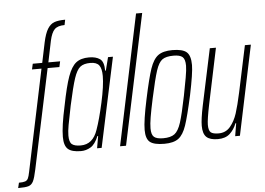

<svg xmlns="http://www.w3.org/2000/svg" viewBox="-133 -823 1506 1090"><g transform="rotate(-5 620.5 -278.5)"><path d="M-3 99 118 -478H64L71 -510H125L149 -625Q160 -676 176 -701.5Q192 -727 215 -735Q238 -743 276 -743L270 -713Q231 -713 213 -695Q195 -677 185 -631L160 -510H227L220 -478H153L33 89Q23 137 13.5 156Q4 175 -13.5 180.5Q-31 186 -73 186L-66 156Q-42 156 -30.5 152Q-19 148 -13.5 136.5Q-8 125 -3 99Z M205 -81Q205 -142 230 -255Q252 -367 271.5 -421Q291 -475 318 -496.5Q345 -518 392 -518Q431 -518 454 -502Q477 -486 477 -435H481L500 -510H528L419 0H393L405 -69H401Q382 -23 356 -7.5Q330 8 301 8Q249 8 227 -11.5Q205 -31 205 -81ZM399 -105Q419 -161 440 -255.5Q461 -350 461 -406Q461 -449 446.5 -467.5Q432 -486 397 -486Q359 -486 339 -470Q319 -454 303.5 -407.5Q288 -361 265 -255Q250 -182 243.5 -146Q237 -110 237 -86Q237 -49 252 -36.5Q267 -24 302 -24Q372 -24 399 -105Z M524 0 680 -743H715L558 0Z M671 -80Q671 -133 697 -254Q722 -372 740 -424.5Q758 -477 786 -497.5Q814 -518 867 -518Q925 -518 948 -498Q971 -478 971 -424Q971 -379 945 -254Q919 -136 901.5 -84.5Q884 -33 856.5 -12.5Q829 8 776 8Q718 8 694.5 -10.5Q671 -29 671 -80ZM910 -254Q921 -310 929 -355Q937 -400 937 -423Q937 -460 922 -473Q907 -486 871 -486Q828 -486 807 -471Q786 -456 771 -410.5Q756 -365 732 -254Q718 -189 711.5 -150Q705 -111 705 -86Q705 -50 720 -37Q735 -24 772 -24Q815 -24 837 -40.5Q859 -57 874 -103.5Q889 -150 910 -254Z M996 -75Q996 -113 1012 -190L1080 -510H1115L1049 -195Q1031 -108 1031 -78Q1031 -45 1043.5 -34.5Q1056 -24 1088 -24Q1129 -24 1154.5 -54.5Q1180 -85 1194 -128.5Q1208 -172 1224 -246L1280 -510H1314L1207 0H1180L1192 -73H1188Q1174 -37 1149 -14.5Q1124 8 1081 8Q1036 8 1016 -11Q996 -30 996 -75Z"/></g></svg>

Font: Saira Ultra Condensed Thin
Style: Italic
Weight: 100
Width: 1
Italic angle: -12°
Designer: Hector Gatti with collaboration of the Omnibus-Type team
Foundry: Omnibus-Type
Version: Version 1.001; ttfautohint (v1.8)